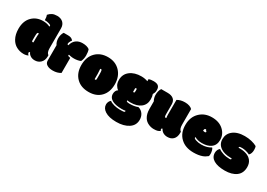

<svg xmlns="http://www.w3.org/2000/svg" viewBox="6 -1611 3777 2713"><g transform="rotate(30 1894.5 -255.0)"><path d="M258.8 -634.8Q272 -605 272 -555.2Q307.1 -555.2 341.8 -544.9Q376.5 -534.7 376.5 -520Q376.5 -514.2 371.1 -508.8Q323.2 -533.2 258.8 -533.2Q149.9 -533.2 79.8 -461.9Q9.8 -390.6 9.8 -265.6Q9.8 -171.9 46.4 -106Q78.1 -48.3 132.1 -19.8Q186 8.8 248 8.8Q293.9 8.8 322.8 -8.3Q313 -15.6 307.4 -25.1Q301.8 -34.7 301.8 -42Q301.8 -58.1 318.4 -58.1Q331.5 -25.9 364.3 -7.3Q392.1 8.8 430.2 8.8Q484.9 8.8 522 -25.4Q564 -64 564 -133.3V-142.1Q564 -148.9 563.5 -151.4Q528.3 -173.3 528.3 -246.1V-568.4Q528.3 -627.9 490.7 -663.1Q454.1 -695.8 395.5 -695.8Q347.2 -695.8 315.9 -680.4Q284.7 -665 258.8 -634.8ZM293.9 -346.2Q289.6 -316.4 289.6 -268.6V-203.1Q286.1 -199.7 278.3 -199.7Q270.5 -199.7 267.1 -205.1Q263.7 -210.4 263.7 -223.6V-273.4Q263.7 -320.3 267.6 -335.7Q271.5 -351.1 282.2 -351.1Q289.1 -351.1 293.9 -346.2Z M723.6 6.3Q796.4 6.3 849.6 -27.3V-272.5Q827.1 -276.9 817.6 -280.5Q808.1 -284.2 808.1 -291.5Q808.1 -298.8 812 -302.7Q822.8 -299.3 846.4 -295.2Q870.1 -291 899.9 -291Q929.7 -291 959 -297.1Q988.3 -303.2 1004.9 -312Q1027.3 -357.9 1027.3 -414.3Q1027.3 -470.7 1012.7 -509.8Q971.7 -540.5 899.4 -540.5Q841.3 -540.5 801.8 -513.7Q753.9 -481.9 736.8 -414.1Q728 -414.1 723.4 -418.5Q718.8 -422.9 718.8 -431.9Q718.8 -440.9 728 -461.9Q737.3 -482.9 749.5 -496.6Q724.6 -533.7 667 -533.7H592.3Q563.5 -490.2 563.5 -430.9Q563.5 -371.6 592.3 -331.1V-79.6Q592.3 -36.6 630.9 -14.6Q665.5 6.3 723.6 6.3Z M1115.7 -55.7Q1188.5 15.1 1313 15.1Q1437.5 15.1 1510 -60.1Q1582.5 -135.3 1582.5 -262.9Q1582.5 -390.6 1507.3 -470.2Q1431.6 -549.8 1309.1 -549.8Q1186.5 -549.8 1111.1 -473.4Q1035.6 -397 1035.6 -264.9Q1035.6 -132.8 1115.7 -55.7ZM1298.3 -272Q1298.3 -301.3 1293.9 -349.6Q1298.8 -354.5 1305.7 -354.5Q1316.4 -354.5 1320.3 -339.1Q1324.2 -323.7 1324.2 -276.9V-207Q1324.2 -193.8 1320.8 -188.5Q1317.4 -183.1 1309.6 -183.1Q1301.8 -183.1 1298.3 -186.5Z M1901.9 -152.3Q2005.4 -152.3 2066.7 -200Q2127.9 -247.6 2127.9 -334Q2127.9 -381.8 2115.2 -414.1Q2126 -432.1 2131.6 -448.7Q2137.2 -465.3 2137.2 -492.7Q2137.2 -542 2106.9 -561.5Q2082 -577.6 2034.4 -577.6Q1986.8 -577.6 1958 -566.4V-532.2Q1907.7 -550.3 1853.5 -550.3Q1741.2 -550.3 1670.9 -496.1Q1600.6 -441.9 1600.6 -348.1Q1600.6 -298.8 1619.4 -265.1Q1638.2 -231.4 1665 -214.8Q1645 -204.1 1634.8 -182.4Q1624.5 -160.6 1624.5 -135.3Q1624.5 -70.3 1689.9 -38.1Q1743.7 -11.2 1837.9 -11.2Q1874.5 -11.2 1898.9 -16.6Q1901.9 -11.7 1901.9 -6.8Q1901.9 2.9 1887.5 6.8Q1873 10.7 1822.8 10.7Q1772.5 10.7 1724.9 -2Q1677.2 -14.6 1652.8 -35.2Q1638.2 -26.9 1627 -4.6Q1615.7 17.6 1615.7 41.5Q1615.7 104 1676.8 143.1Q1742.7 186 1863.5 186Q1984.4 186 2061 135.7Q2137.7 85.4 2137.7 -4.9Q2137.7 -55.7 2113.8 -93.3Q2084.5 -139.2 2031.7 -152.8Q1978 -130.4 1901.9 -130.4Q1877.9 -130.4 1862.5 -134Q1847.2 -137.7 1847.2 -148.4Q1847.2 -152.3 1848.6 -156.7Q1870.6 -152.3 1901.9 -152.3ZM1883.8 -350.1V-326.7Q1883.8 -311 1880.9 -305.2Q1877.9 -299.3 1870.1 -299.3Q1862.3 -299.3 1858.4 -302.7V-353Q1858.4 -367.7 1870.6 -367.7Q1883.8 -367.7 1883.8 -350.1Z M2438 -212.9Q2419.9 -212.9 2419.9 -260.3V-418.5Q2419.9 -476.6 2385.5 -505.1Q2351.1 -533.7 2290.5 -533.7H2183.1Q2168 -511.2 2161.1 -482.4Q2154.3 -453.6 2154.3 -426.8Q2154.3 -374.5 2179.2 -331.1V-208.5Q2179.2 -127.4 2211.9 -74.7Q2238.8 -30.3 2289.1 -8.8Q2329.6 8.8 2372.3 8.8Q2415 8.8 2437 1Q2459 -6.8 2474.6 -19.5Q2463.4 -30.8 2463.4 -42Q2463.4 -58.1 2480 -58.1Q2495.1 -25.4 2525.6 -8.3Q2556.2 8.8 2593.8 8.8Q2653.8 8.8 2688 -25.4Q2725.6 -62 2725.6 -133.3V-142.1Q2725.6 -148.9 2725.1 -151.4Q2689.9 -173.3 2689.9 -246.1V-500.5Q2673.3 -518.6 2642.3 -529.5Q2611.3 -540.5 2570.3 -540.5Q2497.6 -540.5 2445.8 -509.3V-268.1Q2445.8 -233.9 2450.7 -217.8Q2443.8 -212.9 2438 -212.9Z M3024.9 15.1Q3106 15.1 3162.6 -5.4Q3202.6 -19 3240.7 -51.3Q3245.1 -68.8 3245.1 -91.6Q3245.1 -114.3 3238 -141.8Q3231 -169.4 3219.2 -179.7Q3194.8 -162.6 3154.5 -150.1Q3114.3 -137.7 3065.2 -137.7Q3016.1 -137.7 2977.5 -150.9Q2939 -163.1 2939 -177.7Q2939 -185.5 2942.9 -188.5Q2990.7 -159.7 3060.1 -159.7Q3152.8 -159.7 3206.5 -199.7Q3264.6 -242.2 3264.6 -325.7Q3264.6 -419.4 3194.1 -483.6Q3123.5 -547.9 3006.8 -547.9Q2890.1 -547.9 2814 -476.1Q2731.4 -398.9 2731.4 -267.3Q2731.4 -135.7 2811.5 -60.1Q2889.6 15.1 3024.9 15.1ZM3018.6 -315.4Q3001 -315.4 2987.3 -323.7Q2993.2 -356 3005.9 -357.2Q3018.6 -358.4 3022.2 -353.3Q3025.9 -348.1 3026.4 -340.8Q3026.4 -340.8 3026.4 -340.8Q3026.9 -341.3 3032.2 -337.9Q3037.6 -333.5 3037.6 -329.6Q3037.6 -315.4 3018.6 -315.4Z M3556.2 -382.8Q3563.5 -384.8 3592.3 -384.8Q3621.1 -384.8 3657 -375.7Q3692.9 -366.7 3717.8 -353Q3750.5 -384.8 3750.5 -444.3Q3750.5 -483.4 3741.2 -503.4Q3704.1 -524.4 3652.1 -537.1Q3600.1 -549.8 3540 -549.8Q3418 -549.8 3348.1 -492.2Q3285.2 -439.9 3285.2 -355.5Q3285.2 -271 3355.5 -224.6Q3417.5 -183.6 3521 -183.6H3526.4Q3531.2 -183.6 3534.7 -184.1Q3536.1 -180.2 3536.1 -174.3Q3536.1 -161.6 3513.2 -161.6Q3456.1 -161.6 3405 -178Q3354 -194.3 3327.1 -216.8Q3312.5 -207.5 3300.8 -184.8Q3289.1 -162.1 3289.1 -134.8Q3289.1 -61 3354.2 -22.9Q3419.4 15.1 3534.7 15.1Q3649.9 15.1 3718.8 -35.6Q3787.6 -86.4 3787.6 -186Q3787.6 -250 3753.4 -292Q3722.7 -329.1 3674.1 -345.9Q3625.5 -362.8 3569.8 -362.8H3558.1Q3549.3 -362.8 3543.9 -362.3Q3543.5 -362.8 3543.5 -365.2V-367.7Q3543.5 -378.9 3556.2 -382.8Z"/></g></svg>

Font: Friends & Family
Style: Regular
Weight: 400
Designer: Sarang Kulkarni, Maithili Shingre, Noopur Datye
Foundry: Ek Type
Version: Version 1.000;hotconv 1.0.117;makeotfexe 2.5.65602